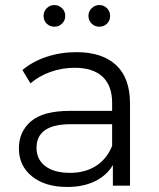

<svg xmlns="http://www.w3.org/2000/svg" viewBox="-20 -737 630 762"><path d="M496 -326V0H428V-82Q404 -41 357.5 -18Q311 5 247 5Q159 5 107 -37Q55 -79 55 -148Q55 -215 103.5 -256Q152 -297 258 -297H425V-329Q425 -397 387 -432.5Q349 -468 276 -468Q226 -468 180 -451.5Q134 -435 101 -406L69 -459Q109 -493 165 -511.5Q221 -530 283 -530Q386 -530 441 -478.5Q496 -427 496 -326ZM425 -158V-244H260Q125 -244 125 -150Q125 -104 160 -77.5Q195 -51 258 -51Q318 -51 361 -78.5Q404 -106 425 -158ZM153 -674Q153 -692 165.5 -704.5Q178 -717 196 -717Q213 -717 226 -704.5Q239 -692 239 -674Q239 -656 226.5 -643.5Q214 -631 196 -631Q178 -631 165.5 -643Q153 -655 153 -674ZM374 -717Q392 -717 404.5 -704.5Q417 -692 417 -674Q417 -655 404.5 -643Q392 -631 374 -631Q356 -631 343.5 -643.5Q331 -656 331 -674Q331 -692 344 -704.5Q357 -717 374 -717Z"/></svg>

Font: APTA Sans Regular
Style: Regular
Weight: 400
Version: Version 7.200